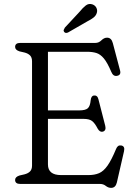

<svg xmlns="http://www.w3.org/2000/svg" viewBox="-20 -913 678 953"><path d="M55 -680Q55 -700 80.5 -700H453.5Q470.5 -700 483.5 -713Q496.5 -726 511.5 -726Q533 -726 540 -699L576 -563Q582 -540 560.5 -536.5Q542 -533 532.5 -556Q513 -602 495.5 -623Q478 -644 458.2 -650Q438.5 -656 412.5 -656H218V-365H372Q404.5 -365 416 -375.8Q427.5 -386.5 430 -415Q432.5 -437.5 446 -439Q463.5 -441 468.5 -420.5L502.5 -288Q508 -265 490.5 -259.5Q475.5 -255.5 464.5 -275Q451 -301.5 437.2 -312.2Q423.5 -323 394 -323H218V-97Q218 -44 283 -44H419.5Q449.5 -44 471.8 -53.5Q494 -63 513.8 -91Q533.5 -119 556.5 -174.5Q564.5 -194 581.5 -191Q601.5 -187.5 595.5 -162L560 -7Q553.5 19.5 531.5 19.5Q517.5 19.5 505.2 9.8Q493 0 477 0H80.5Q55 0 55 -20Q55 -35 77 -42L101 -47.5Q119 -52 129 -62Q139 -72 139 -91.5V-608.5Q139 -628 129 -638Q119 -648 101 -652.5L77 -658Q55 -665 55 -680ZM374.5 -854Q391.5 -875 406 -886Q420.5 -897 438 -891.5Q452.5 -886.5 458.5 -874.2Q464.5 -862 460.5 -849Q456.5 -835.5 444.5 -826Q432.5 -816.5 414.5 -807.5L318 -752Q305.5 -746 298.5 -754.5Q294.5 -759.5 296.5 -765Q298.5 -770.5 302 -776Z"/></svg>

Font: Fraunces 9pt SuperSoft Light
Style: Regular
Weight: 300
Version: Version 1.000;[b76b70a41]